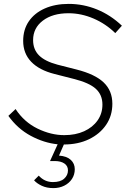

<svg xmlns="http://www.w3.org/2000/svg" viewBox="-20 -731 646 986"><path d="M254 235Q220 235 194.5 223Q169 211 155 195L179 171Q209 204 252 204Q290 204 309.5 186.5Q329 169 329 144Q329 121 310.5 108.5Q292 96 261 96H237L276 10Q206 3 138 -33.5Q70 -70 23 -136L60 -171Q104 -104 173 -70.5Q242 -37 310 -37Q368 -37 412 -57Q456 -77 481 -112.5Q506 -148 506 -194Q506 -244 472 -275Q438 -306 358 -326L260 -351Q181 -371 140 -414Q99 -457 99 -521Q99 -579 128 -621.5Q157 -664 210 -687.5Q263 -711 333 -711Q408 -711 478 -682.5Q548 -654 606 -599L572 -561Q523 -609 460 -636Q397 -663 332 -663Q250 -663 200 -625Q150 -587 150 -525Q150 -477 180.5 -446.5Q211 -416 275 -399L373 -374Q468 -350 512.5 -307.5Q557 -265 557 -198Q557 -137 525 -90Q493 -43 437 -16Q381 11 308 11L283 68Q323 71 343.5 90Q364 109 364 138Q364 166 349.5 188Q335 210 310 222.5Q285 235 254 235Z"/></svg>

Font: Red Hat Text
Style: Italic
Weight: 300
Italic angle: -12°
Designer: Pentagram, MCKL
Foundry: Pentagram, MCKL
Version: Version 1.023